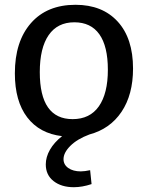

<svg xmlns="http://www.w3.org/2000/svg" viewBox="-20 -560 616 801"><path d="M245 104Q245 127 265 141Q285 155 317 155Q333 155 356 150L362 208Q323 221 288 221Q236 221 203.5 195.5Q171 170 171 126Q171 95 188.5 64.5Q206 34 239 8Q145 -3 93.5 -70.5Q42 -138 42 -254Q42 -387 109 -463.5Q176 -540 295 -540Q407 -540 471 -470Q535 -400 535 -274Q535 -165 487 -93.5Q439 -22 353 1Q302 20 273.5 48.5Q245 77 245 104ZM283 -63Q355 -63 392.5 -116.5Q430 -170 430 -269Q430 -367 394.5 -417Q359 -467 290 -467Q220 -467 183 -413.5Q146 -360 146 -259Q146 -63 283 -63Z"/></svg>

Font: Bitter Pro Medium
Style: Regular
Weight: 500
Designer: Sol Matas, and Bitter project Authors
Foundry: Sol Matas
Version: Version 1.010